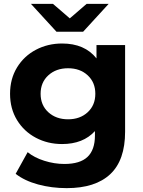

<svg xmlns="http://www.w3.org/2000/svg" viewBox="-20 -771 740 993"><path d="M627 -538V-90Q627 58 550 130Q473 202 325 202Q247 202 177 183Q107 164 61 128L123 16Q157 44 209 60.5Q261 77 313 77Q394 77 432.5 40.5Q471 4 471 -70V-93Q410 -26 301 -26Q227 -26 165.5 -58.5Q104 -91 68 -150Q32 -209 32 -286Q32 -363 68 -422Q104 -481 165.5 -513.5Q227 -546 301 -546Q418 -546 479 -469V-538ZM473 -286Q473 -345 433.5 -381.5Q394 -418 332 -418Q270 -418 230 -381.5Q190 -345 190 -286Q190 -227 230 -190.5Q270 -154 332 -154Q394 -154 433.5 -190.5Q473 -227 473 -286ZM542 -751 410 -607H272L140 -751H254L341 -676L428 -751Z"/></svg>

Font: Montserrat Alternates
Style: Bold
Weight: 700
Designer: Julieta Ulanovsky
Foundry: Julieta Ulanovsky
Version: Version 7.200